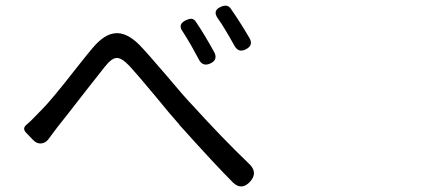

<svg xmlns="http://www.w3.org/2000/svg" viewBox="-20 -714 1540 689"><path d="M816.4 -58.6Q752.9 -122.1 624 -265.6L623 -267.6Q593.8 -299.8 534.2 -373Q468.8 -451.2 445.3 -476.6Q416 -507.8 397.5 -505.9Q379.9 -504.9 355.5 -473.6Q337.9 -451.2 290 -390.6Q212.9 -291 184.6 -255.9Q170.9 -238.3 153.3 -213.9Q142.6 -200.2 127 -199.2Q111.3 -198.2 98.6 -211.9L93.8 -216.8L74.2 -237.3Q58.6 -252.9 75.2 -266.6Q90.8 -279.3 124 -314.5L127 -317.4Q162.1 -351.6 254.9 -470.7Q294.9 -521.5 312.5 -542Q354.5 -591.8 393.6 -594.7Q434.6 -598.6 480.5 -552.7Q508.8 -523.4 577.1 -443.4Q641.6 -366.2 671.9 -335Q779.3 -216.8 873 -127Q907.2 -95.7 877.9 -62.5Q847.7 -29.3 816.4 -58.6ZM693.4 -501Q684.6 -517.6 665 -552.7Q645.5 -585.9 635.7 -600.6Q616.2 -627 647.5 -641.6Q661.1 -647.5 668 -646.5Q676.8 -645.5 683.6 -634.8Q712.9 -591.8 749 -526.4Q762.7 -499 734.9 -486.3Q707 -473.6 693.4 -501ZM821.3 -549.8Q801.8 -585 791 -602.5Q774.4 -630.9 760.7 -649.4Q742.2 -676.8 772.5 -689.5Q795.9 -700.2 807.6 -683.6Q841.8 -634.8 876 -576.2Q889.6 -550.8 862.3 -537.1Q835.9 -523.4 821.3 -549.8Z"/></svg>

Font: Bpmf GenSen Rounded R
Style: R
Weight: 400
Foundry: But Ko
Version: Version 1.320